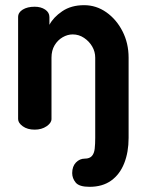

<svg xmlns="http://www.w3.org/2000/svg" viewBox="-20 -501 563 742"><path d="M326 221Q286 221 272.5 204.5Q259 188 259 168Q259 142 273.5 127Q288 112 308 112Q326 112 335 102Q344 92 346 73.5Q348 55 348 32V-278Q348 -301 336.5 -321Q325 -341 305 -354.5Q285 -368 261 -368Q241 -368 222 -357Q203 -346 191 -326Q179 -306 179 -278V-41Q179 -26 160 -13Q141 0 114 0Q86 0 68 -13Q50 -26 50 -41V-435Q50 -453 68 -464Q86 -475 114 -475Q138 -475 154.5 -464Q171 -453 171 -435V-405Q186 -434 220.5 -457.5Q255 -481 305 -481Q352 -481 391 -453.5Q430 -426 453.5 -380Q477 -334 477 -278V32Q477 87 460 130Q443 173 409.5 197Q376 221 326 221Z"/></svg>

Font: Dosis
Style: Bold
Weight: 700
Designer: EdgarTolentino, PabloImpallari, IginoMarini
Foundry: EdgarTolentino, PabloImpallari, IginoMarini
Version: Version 3.001; ttfautohint (v1.8.2)